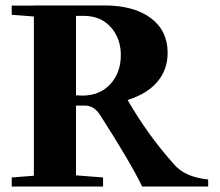

<svg xmlns="http://www.w3.org/2000/svg" viewBox="-20 -683 805 703"><path d="M22.9 0V-33.2L104 -39.6V-622.6L22.9 -628.9V-662.6H104V-663.1H361.3Q470.2 -663.1 532 -616.9Q593.8 -570.8 593.8 -489.7Q593.8 -428.2 556.4 -383.8Q519 -339.4 447.3 -316.9Q521 -188.5 618.7 -79.6Q658.7 -34.2 742.2 -25.9V0H500.5Q460.4 -84 345.7 -263.2Q323.7 -296.4 291 -296.4H258.3V-41L357.4 -33.2V0ZM258.3 -625V-334Q272 -333 281.2 -333Q345.7 -333 384 -375Q422.4 -417 422.4 -481Q422.4 -542 385.7 -583.5Q349.1 -625 285.2 -625Z"/></svg>

Font: Elstob 10pt
Style: Bold
Weight: 700
Designer: Peter S. Baker
Version: Version 1.015